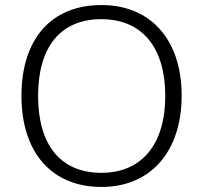

<svg xmlns="http://www.w3.org/2000/svg" viewBox="-20 -733 805 761"><path d="M65 -353C65 -131 183 8 382 8C576 8 700 -131 700 -354C700 -576 577 -713 382 -713C181 -713 65 -576 65 -353ZM131 -353C131 -545 218 -657 382 -657C542 -657 635 -546 635 -353C635 -160 541 -48 382 -48C218 -48 131 -161 131 -353Z"/></svg>

Font: Poppy and Pepper Light
Style: Regular
Weight: 300
Designer: Thy Ha
Foundry: Thy Ha
Version: Version 0.001;Glyphs 3.2 (3227)